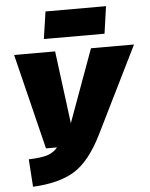

<svg xmlns="http://www.w3.org/2000/svg" viewBox="-61 -968 811 1040"><g transform="rotate(-5 344.0 -448.0)"><path d="M534 -770H204L226 -918H555ZM688 -698 455 -226Q386 -88 302.5 -36.5Q219 15 76 22L66 -128Q131 -130 166 -140.5Q201 -151 224 -179H164L36 -698H259L310 -303L454 -698Z"/></g></svg>

Font: Fira Sans Ultra
Style: Italic
Weight: 950
Italic angle: -8°
Designer: Carrois Corporate & Edenspiekermann AG
Foundry: Carrois Corporate GbR & Edenspiekermann AG
Version: Version 4.203;PS 004.203;hotconv 1.0.88;makeotf.lib2.5.64775